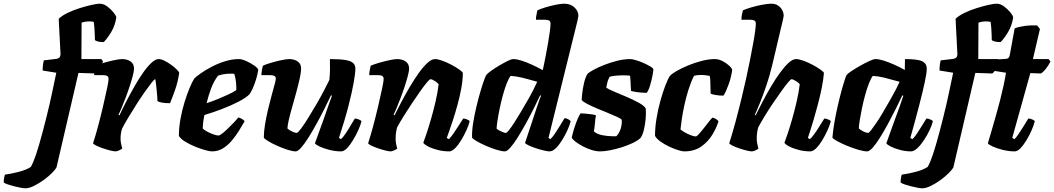

<svg xmlns="http://www.w3.org/2000/svg" viewBox="-196 -820 5710 1040"><path d="M-59 200Q-66 200 -83 197Q-100 194 -119.5 189Q-139 184 -155 178.5Q-171 173 -176 168Q-176 159 -173.5 143.5Q-171 128 -169 126Q-133 121 -93 110.5Q-53 100 -29 84Q-23 74 -16 57.5Q-9 41 -1 17.5Q7 -6 16 -37Q25 -68 35 -105.5Q45 -143 56 -187Q74 -259 85.5 -314.5Q97 -370 109 -426L35 -438Q35 -455 37 -470.5Q39 -486 41 -493L109 -501Q120 -503 125 -507.5Q130 -512 132 -524L122 -718Q139 -735 170 -750Q201 -765 236 -776Q271 -787 300.5 -793.5Q330 -800 344 -800Q365 -800 385 -785Q405 -770 419 -752.5Q433 -735 434 -726Q428 -683 407 -647.5Q386 -612 366 -592Q345 -592 333.5 -595.5Q322 -599 318 -603Q318 -610 317.5 -628.5Q317 -647 315.5 -668Q314 -689 312 -701Q306 -703 299 -703.5Q292 -704 286 -704Q275 -704 264 -702Q253 -700 246 -697L245 -500H353L362 -487Q355 -467 342.5 -447.5Q330 -428 321 -422L229 -425L110 87Q105 97 86.5 116Q68 135 42 154Q16 173 -11 186.5Q-38 200 -59 200Z M431 0Q420 0 400.5 -5Q381 -10 360.5 -17Q340 -24 325 -31.5Q310 -39 308 -44Q320 -80 334 -132Q348 -184 361 -239Q374 -294 383 -337Q386 -352 388 -362Q390 -372 391 -380Q392 -388 392 -393Q392 -404 384.5 -408.5Q377 -413 361 -413H314Q314 -426 317 -441Q320 -456 322 -464Q336 -471 365 -479.5Q394 -488 422.5 -494Q451 -500 465 -500Q493 -500 511.5 -487Q530 -474 530 -448Q530 -435 523 -408.5Q516 -382 505.5 -350Q495 -318 483 -287Q471 -256 461 -232Q451 -208 446 -199L451 -195Q467 -230 488 -270.5Q509 -311 532 -351.5Q555 -392 578.5 -425.5Q602 -459 624 -479.5Q646 -500 663 -500Q677 -500 695 -491Q713 -482 730.5 -469.5Q748 -457 760.5 -444.5Q773 -432 775 -426Q767 -374 752 -332Q737 -290 725 -261Q696 -261 680 -264.5Q664 -268 657 -272Q656 -299 653.5 -323Q651 -347 649 -365.5Q647 -384 645 -391Q640 -391 625 -372Q610 -353 588.5 -322.5Q567 -292 544 -256Q521 -220 500 -185Q479 -150 465 -123Q461 -110 459 -96.5Q457 -83 457 -69Q457 -57 459.5 -43.5Q462 -30 466 -15Q459 -10 449 -5.5Q439 -1 431 0Z M952 0Q940 0 915 -7Q890 -14 860.5 -26Q831 -38 806.5 -53Q782 -68 773 -84Q773 -128 781.5 -175.5Q790 -223 803.5 -266.5Q817 -310 831 -343.5Q845 -377 856 -394Q866 -405 891 -422.5Q916 -440 950 -458Q984 -476 1022.5 -488Q1061 -500 1098 -500Q1114 -500 1138.5 -489Q1163 -478 1182.5 -464Q1202 -450 1203 -441Q1200 -421 1192.5 -395Q1185 -369 1175 -346Q1165 -323 1156 -310Q1138 -291 1096.5 -269.5Q1055 -248 1005 -229Q955 -210 911 -197Q905 -164 904 -152.5Q903 -141 902 -124Q908 -117 924.5 -108Q941 -99 959 -92.5Q977 -86 987 -86Q994 -86 1007.5 -96.5Q1021 -107 1037.5 -123Q1054 -139 1069.5 -155Q1085 -171 1094 -183Q1103 -183 1115 -175.5Q1127 -168 1129 -163Q1115 -138 1097 -109.5Q1079 -81 1057.5 -56Q1036 -31 1010 -15.5Q984 0 952 0ZM923 -261Q956 -272 985.5 -284Q1015 -296 1040.5 -308Q1066 -320 1084 -332Q1084 -335 1084 -338Q1084 -341 1084 -345Q1084 -364 1081 -384.5Q1078 -405 1073 -420Q1067 -421 1061.5 -421Q1056 -421 1050 -421Q1033 -421 1016 -418Q999 -415 985 -410Q962 -380 947.5 -341Q933 -302 923 -261Z M1406 0Q1389 0 1361 -9Q1333 -18 1304 -31Q1275 -44 1255 -56.5Q1235 -69 1233 -75Q1233 -106 1239.5 -145.5Q1246 -185 1255.5 -225.5Q1265 -266 1275 -302Q1285 -338 1291.5 -362.5Q1298 -387 1298 -393Q1298 -405 1289.5 -409Q1281 -413 1267 -413H1220Q1220 -427 1223 -441.5Q1226 -456 1228 -464Q1242 -471 1270.5 -479.5Q1299 -488 1327.5 -494Q1356 -500 1370 -500Q1397 -500 1416 -487.5Q1435 -475 1435 -448Q1435 -429 1427.5 -395Q1420 -361 1409 -320.5Q1398 -280 1386.5 -240Q1375 -200 1368 -169Q1361 -138 1361 -124Q1370 -115 1386.5 -107.5Q1403 -100 1411 -100Q1417 -100 1434 -122.5Q1451 -145 1473 -180.5Q1495 -216 1518 -255.5Q1541 -295 1559.5 -330.5Q1578 -366 1588 -387Q1591 -412 1591.5 -444Q1592 -476 1591 -500Q1648 -500 1677.5 -494.5Q1707 -489 1718 -477.5Q1729 -466 1729 -448Q1729 -425 1720 -373.5Q1711 -322 1691.5 -246Q1672 -170 1640 -73L1651 -66Q1662 -76 1675.5 -96Q1689 -116 1702.5 -139Q1716 -162 1726 -178Q1735 -178 1747.5 -173Q1760 -168 1762 -163Q1757 -142 1744.5 -114.5Q1732 -87 1716 -60.5Q1700 -34 1683.5 -17Q1667 0 1652 0Q1621 0 1589 -8Q1557 -16 1535 -26.5Q1513 -37 1510 -44L1558 -177Q1571 -215 1583 -248.5Q1595 -282 1602 -301L1597 -304Q1581 -270 1560.5 -229Q1540 -188 1517.5 -147.5Q1495 -107 1474 -73.5Q1453 -40 1435 -20Q1417 0 1406 0Z M1921 0Q1910 0 1890.5 -5Q1871 -10 1850.5 -17Q1830 -24 1815 -31.5Q1800 -39 1798 -44Q1810 -80 1824 -132Q1838 -184 1851 -239Q1864 -294 1873 -337Q1876 -352 1878 -362Q1880 -372 1881 -380Q1882 -388 1882 -393Q1882 -404 1874.5 -408.5Q1867 -413 1851 -413H1804Q1804 -426 1807 -441Q1810 -456 1812 -464Q1827 -471 1856 -479.5Q1885 -488 1913.5 -494Q1942 -500 1955 -500Q1983 -500 2001.5 -487Q2020 -474 2020 -448Q2020 -435 2013 -408.5Q2006 -382 1995.5 -350Q1985 -318 1973 -287Q1961 -256 1951 -232Q1941 -208 1936 -199L1941 -195Q1958 -230 1979.5 -270.5Q2001 -311 2025 -351.5Q2049 -392 2073 -425.5Q2097 -459 2119.5 -479.5Q2142 -500 2160 -500Q2176 -500 2200.5 -491Q2225 -482 2249.5 -469Q2274 -456 2291.5 -443.5Q2309 -431 2311 -425Q2311 -388 2303 -343.5Q2295 -299 2282.5 -253.5Q2270 -208 2257.5 -169.5Q2245 -131 2235.5 -105Q2226 -79 2224 -73L2235 -66Q2246 -76 2260 -96.5Q2274 -117 2288.5 -139.5Q2303 -162 2313 -178Q2322 -178 2334 -173Q2346 -168 2348 -163Q2343 -142 2330.5 -114.5Q2318 -87 2302 -60.5Q2286 -34 2269 -17Q2252 0 2237 0Q2205 0 2174 -8Q2143 -16 2121.5 -27.5Q2100 -39 2097 -47Q2102 -60 2113.5 -94Q2125 -128 2138.5 -174.5Q2152 -221 2163.5 -271Q2175 -321 2180 -364Q2172 -373 2163 -379Q2154 -385 2147 -388Q2140 -391 2136 -391Q2131 -391 2115.5 -372.5Q2100 -354 2079 -324Q2058 -294 2034.5 -259Q2011 -224 1990 -190Q1969 -156 1955 -130Q1951 -116 1949 -100.5Q1947 -85 1947 -69Q1947 -55 1949.5 -41Q1952 -27 1956 -15Q1949 -10 1939 -5.5Q1929 -1 1921 0Z M2539 0Q2522 0 2493 -9Q2464 -18 2434.5 -31Q2405 -44 2384 -56.5Q2363 -69 2361 -75Q2360 -111 2367 -154.5Q2374 -198 2384.5 -242Q2395 -286 2406 -323.5Q2417 -361 2426 -385.5Q2435 -410 2438 -414Q2444 -422 2463.5 -436Q2483 -450 2507.5 -464.5Q2532 -479 2553 -489.5Q2574 -500 2584 -500Q2603 -500 2629.5 -491.5Q2656 -483 2685.5 -469.5Q2715 -456 2744 -440Q2746 -449 2751 -473Q2756 -497 2762 -528.5Q2768 -560 2773.5 -592Q2779 -624 2782.5 -651Q2786 -678 2786 -692Q2786 -705 2778 -709Q2770 -713 2756 -713H2707Q2707 -727 2710 -740.5Q2713 -754 2715 -764Q2729 -771 2756.5 -779.5Q2784 -788 2813 -794Q2842 -800 2860 -800Q2894 -800 2915.5 -780Q2937 -760 2937 -734Q2937 -730 2932 -707.5Q2927 -685 2922 -667L2775 -73L2785 -66Q2796 -76 2810 -96.5Q2824 -117 2838 -140.5Q2852 -164 2862 -180Q2871 -180 2882 -174Q2893 -168 2895 -163Q2890 -142 2877.5 -114.5Q2865 -87 2848.5 -60.5Q2832 -34 2814.5 -17Q2797 0 2781 0Q2770 0 2749 -5Q2728 -10 2705.5 -17.5Q2683 -25 2666.5 -33Q2650 -41 2648 -46L2710 -233Q2718 -257 2724.5 -275.5Q2731 -294 2735 -301L2730 -304Q2714 -270 2693.5 -229Q2673 -188 2650.5 -147.5Q2628 -107 2607 -73.5Q2586 -40 2568 -20Q2550 0 2539 0ZM2544 -100Q2549 -100 2561 -115Q2573 -130 2589.5 -155.5Q2606 -181 2624 -211.5Q2642 -242 2660 -273Q2678 -304 2692 -331.5Q2706 -359 2714 -377Q2662 -392 2631 -399.5Q2600 -407 2570 -409Q2560 -397 2549 -369Q2538 -341 2528 -304.5Q2518 -268 2510.5 -231.5Q2503 -195 2498.5 -165.5Q2494 -136 2494 -123Q2501 -117 2510.5 -112Q2520 -107 2529.5 -103.5Q2539 -100 2544 -100Z M3054 0Q3033 0 3007.5 -8Q2982 -16 2959 -28.5Q2936 -41 2920 -53.5Q2904 -66 2901 -75Q2907 -103 2916 -130.5Q2925 -158 2934 -178.5Q2943 -199 2949 -206Q2957 -206 2975.5 -204.5Q2994 -203 3011 -200.5Q3028 -198 3032 -195Q3029 -182 3027 -156.5Q3025 -131 3021 -108Q3038 -93 3067.5 -87.5Q3097 -82 3121 -82Q3126 -82 3131.5 -82Q3137 -82 3142 -82Q3149 -88 3155.5 -99Q3162 -110 3166 -123Q3170 -136 3171.5 -149Q3173 -162 3171 -172Q3168 -177 3147.5 -186.5Q3127 -196 3097.5 -208Q3068 -220 3038 -232.5Q3008 -245 2985 -257Q2962 -269 2955 -278Q2955 -290 2958 -316.5Q2961 -343 2968 -372.5Q2975 -402 2987 -421Q2996 -429 3019.5 -442Q3043 -455 3076 -468Q3109 -481 3146 -490.5Q3183 -500 3218 -500Q3228 -500 3248.5 -494Q3269 -488 3290.5 -478.5Q3312 -469 3327.5 -459.5Q3343 -450 3343 -444Q3343 -435 3338 -409Q3333 -383 3325 -356.5Q3317 -330 3307 -317Q3297 -317 3278 -318.5Q3259 -320 3242 -323Q3225 -326 3222 -328Q3221 -344 3220.5 -354Q3220 -364 3219.5 -376Q3219 -388 3217 -410Q3209 -411 3199 -411.5Q3189 -412 3181 -412Q3161 -412 3139 -410Q3117 -408 3106 -404Q3099 -391 3095.5 -379.5Q3092 -368 3088 -345Q3101 -336 3132.5 -323Q3164 -310 3200 -294.5Q3236 -279 3265 -263Q3294 -247 3302 -232Q3304 -204 3301 -173.5Q3298 -143 3291.5 -116Q3285 -89 3274 -73Q3258 -58 3230.5 -45Q3203 -32 3171 -22Q3139 -12 3108 -6Q3077 0 3054 0Z M3510 0Q3499 0 3476.5 -7Q3454 -14 3428.5 -26Q3403 -38 3382 -53Q3361 -68 3352 -84Q3352 -128 3360 -177.5Q3368 -227 3381 -273.5Q3394 -320 3407.5 -355.5Q3421 -391 3432 -408Q3441 -419 3467.5 -434.5Q3494 -450 3530 -465Q3566 -480 3604.5 -490Q3643 -500 3676 -500Q3697 -500 3718 -489Q3739 -478 3754 -464Q3769 -450 3770 -441Q3765 -402 3750.5 -362Q3736 -322 3723 -302Q3699 -302 3679.5 -305.5Q3660 -309 3653 -313Q3653 -321 3652.5 -340Q3652 -359 3651.5 -379.5Q3651 -400 3648 -409Q3637 -411 3625.5 -412.5Q3614 -414 3605 -414Q3595 -414 3583.5 -413Q3572 -412 3563 -409Q3546 -375 3533 -333.5Q3520 -292 3511 -250.5Q3502 -209 3497 -174Q3492 -139 3490 -119Q3496 -113 3511.5 -104Q3527 -95 3544.5 -88Q3562 -81 3573 -81Q3578 -81 3589.5 -93.5Q3601 -106 3615 -124Q3629 -142 3642 -158.5Q3655 -175 3663 -183Q3674 -181 3683.5 -174.5Q3693 -168 3696 -163Q3686 -130 3663.5 -92Q3641 -54 3603.5 -27Q3566 0 3510 0Z M3877 0Q3866 0 3846.5 -5Q3827 -10 3806.5 -17Q3786 -24 3771 -31.5Q3756 -39 3754 -44Q3760 -62 3769 -92.5Q3778 -123 3787.5 -158Q3797 -193 3805.5 -227Q3814 -261 3820 -285Q3833 -338 3844.5 -390Q3856 -442 3865.5 -490Q3875 -538 3882.5 -578.5Q3890 -619 3894 -648.5Q3898 -678 3898 -692Q3898 -705 3890 -709Q3882 -713 3868 -713H3820Q3820 -728 3823 -742Q3826 -756 3828 -764Q3843 -771 3871.5 -779.5Q3900 -788 3931 -794Q3962 -800 3983 -800Q4012 -800 4030.5 -780Q4049 -760 4049 -734Q4049 -730 4045 -713Q4041 -696 4034 -667L3988 -472Q3973 -409 3954.5 -355Q3936 -301 3920 -261.5Q3904 -222 3893 -199L3897 -195Q3914 -230 3935.5 -271Q3957 -312 3981 -352.5Q4005 -393 4029.5 -426.5Q4054 -460 4076 -480Q4098 -500 4116 -500Q4132 -500 4156.5 -491Q4181 -482 4205.5 -469Q4230 -456 4247.5 -443.5Q4265 -431 4267 -425Q4264 -388 4255 -343.5Q4246 -299 4234 -253.5Q4222 -208 4210.5 -169.5Q4199 -131 4190.5 -105Q4182 -79 4180 -73L4191 -66Q4202 -76 4216 -95.5Q4230 -115 4244 -138Q4258 -161 4269 -178Q4278 -178 4290 -173Q4302 -168 4304 -163Q4299 -142 4286.5 -114.5Q4274 -87 4258 -60.5Q4242 -34 4225 -17Q4208 0 4193 0Q4161 0 4130 -8Q4099 -16 4077.5 -27.5Q4056 -39 4053 -47Q4058 -59 4069.5 -93Q4081 -127 4094.5 -174Q4108 -221 4119.5 -271Q4131 -321 4136 -364Q4129 -372 4120 -378Q4111 -384 4103.5 -387.5Q4096 -391 4092 -391Q4087 -391 4072 -373Q4057 -355 4036 -325.5Q4015 -296 3991.5 -261.5Q3968 -227 3947 -192.5Q3926 -158 3911 -130Q3907 -116 3905 -101Q3903 -86 3903 -69Q3903 -56 3905.5 -43Q3908 -30 3912 -15Q3906 -10 3895 -5Q3884 0 3877 0Z M4501 0Q4483 0 4452.5 -9Q4422 -18 4390.5 -31Q4359 -44 4337 -56.5Q4315 -69 4313 -75Q4316 -112 4323.5 -155.5Q4331 -199 4341 -243Q4351 -287 4361 -324Q4371 -361 4379 -385.5Q4387 -410 4390 -414Q4395 -421 4416 -435Q4437 -449 4463.5 -464Q4490 -479 4513 -489.5Q4536 -500 4546 -500Q4565 -500 4591.5 -491.5Q4618 -483 4647.5 -470Q4677 -457 4705 -441L4706 -500Q4777 -500 4800.5 -487.5Q4824 -475 4824 -448Q4824 -425 4813 -374Q4802 -323 4782.5 -247.5Q4763 -172 4735 -73L4746 -66Q4757 -76 4770.5 -96Q4784 -116 4798 -139Q4812 -162 4822 -178Q4831 -178 4843 -173Q4855 -168 4857 -163Q4852 -142 4839 -114.5Q4826 -87 4808.5 -60.5Q4791 -34 4772.5 -17Q4754 0 4738 0Q4709 0 4679 -8Q4649 -16 4628.5 -26.5Q4608 -37 4605 -44L4653 -177Q4660 -196 4666 -212.5Q4672 -229 4679.5 -249.5Q4687 -270 4697 -301L4692 -304Q4676 -270 4655.5 -229Q4635 -188 4613 -147.5Q4591 -107 4570 -73.5Q4549 -40 4531 -20Q4513 0 4501 0ZM4506 -100Q4511 -100 4523 -115.5Q4535 -131 4552 -156Q4569 -181 4587 -212Q4605 -243 4623 -274Q4641 -305 4655 -332Q4669 -359 4677 -377Q4624 -392 4593 -399.5Q4562 -407 4532 -409Q4522 -397 4511 -369Q4500 -341 4490 -304.5Q4480 -268 4472.5 -231.5Q4465 -195 4460.5 -166Q4456 -137 4456 -124Q4466 -115 4481.5 -107.5Q4497 -100 4506 -100Z M4799 200Q4792 200 4775 197Q4758 194 4738.5 189Q4719 184 4703 178.5Q4687 173 4682 168Q4682 159 4684.5 143.5Q4687 128 4689 126Q4725 121 4765 110.5Q4805 100 4829 84Q4835 74 4842 57.5Q4849 41 4857 17.5Q4865 -6 4874 -37Q4883 -68 4893 -105.5Q4903 -143 4914 -187Q4932 -259 4943.5 -314.5Q4955 -370 4967 -426L4893 -438Q4893 -455 4895 -470.5Q4897 -486 4899 -493L4967 -501Q4978 -503 4983 -507.5Q4988 -512 4990 -524L4980 -718Q4997 -735 5028 -750Q5059 -765 5094 -776Q5129 -787 5158.5 -793.5Q5188 -800 5202 -800Q5223 -800 5243 -785Q5263 -770 5277 -752.5Q5291 -735 5292 -726Q5286 -683 5265 -647.5Q5244 -612 5224 -592Q5203 -592 5191.5 -595.5Q5180 -599 5176 -603Q5176 -610 5175.5 -628.5Q5175 -647 5173.5 -668Q5172 -689 5170 -701Q5164 -703 5157 -703.5Q5150 -704 5144 -704Q5133 -704 5122 -702Q5111 -700 5104 -697L5103 -500H5211L5220 -487Q5213 -467 5200.5 -447.5Q5188 -428 5179 -422L5087 -425L4968 87Q4963 97 4944.5 116Q4926 135 4900 154Q4874 173 4847 186.5Q4820 200 4799 200Z M5300 0Q5269 0 5236.5 -8Q5204 -16 5181 -26.5Q5158 -37 5155 -44Q5166 -81 5177.5 -120.5Q5189 -160 5200.5 -200.5Q5212 -241 5222 -280.5Q5232 -320 5240 -356.5Q5248 -393 5253 -426L5178 -438Q5178 -458 5181 -474Q5184 -490 5187 -497L5252 -501Q5263 -502 5267.5 -507Q5272 -512 5274 -524L5300 -666Q5317 -674 5351.5 -679Q5386 -684 5422 -682L5437 -663L5399 -500H5484L5494 -487Q5485 -468 5469.5 -448Q5454 -428 5442 -422L5385 -424L5287 -73L5299 -66Q5309 -76 5323 -96.5Q5337 -117 5350.5 -139.5Q5364 -162 5374 -178Q5384 -178 5395.5 -173Q5407 -168 5409 -163Q5404 -142 5392 -114.5Q5380 -87 5364 -60.5Q5348 -34 5331.5 -17Q5315 0 5300 0Z"/></svg>

Font: Texturina 12pt Black
Style: Italic
Weight: 900
Italic angle: -11°
Designer: Guillermo Torres Carreño
Foundry: Omnibus-Type
Version: Version 1.002